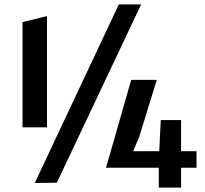

<svg xmlns="http://www.w3.org/2000/svg" viewBox="-20 -818 930 870"><path d="M82 -241V-718L193 -745V-241ZM137.5 11 518.5 -798H619.5L237.5 10ZM460.5 -58 574.5 -456H690.5L610.5 -197L583.5 -133H701.5L708.5 -274H800.5V-133H870.5V-58H800.5V32H699.5V-58Z"/></svg>

Font: Alatsi
Style: Regular
Weight: 400
Designer: Spyros Zevelakis, Eben Sorkin
Foundry: www.sorkintype.com
Version: Version 1.008; ttfautohint (v1.8.4.7-5d5b)